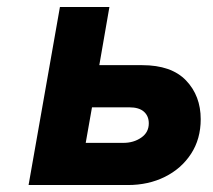

<svg xmlns="http://www.w3.org/2000/svg" viewBox="-20 -531 611 551"><path d="M62 0 152 -511H294L265 -344H388Q472 -344 514 -300Q556 -256 556 -189Q556 -132 528.2 -89.5Q500.5 -47 453.2 -23.5Q406 0 347 0ZM226 -121H334Q363.5 -121 385.2 -136Q407 -151 407 -177Q407 -198 393 -210.5Q379 -223 351 -223H244Z"/></svg>

Font: Overpass Black
Style: Italic
Weight: 900
Italic angle: -10°
Designer: Delve Withrington, Dave Bailey, Thomas Jockin
Foundry: Delve Fonts LLC
Version: Version 4.000